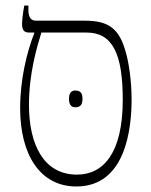

<svg xmlns="http://www.w3.org/2000/svg" viewBox="-20 -667 549 696"><path d="M257 9C437 9 457 -204 457 -306C457 -371 448 -442 432 -491C408 -568 367 -592 288 -592H110C92 -592 83 -605 83 -630V-647H68C63 -620 60 -594 60 -579C60 -559 67 -549 85 -549H104V-546C78 -480 53 -380 53 -275C53 -108 124 9 257 9ZM85 -287C85 -401 114 -497 130 -549H294C388 -549 425 -472 425 -305C425 -114 356 -34 259 -34C137 -34 85 -145 85 -287ZM230 -309C230 -291 236 -278 253 -278C274 -278 279 -291 279 -309C279 -326 274 -339 253 -339C236 -339 230 -326 230 -309Z"/></svg>

Font: Noto Serif Hebrew SemiCondensed ExtraLight
Style: Regular
Weight: 200
Width: 4
Designer: Monotype Design Team
Foundry: Monotype Imaging Inc.
Version: Version 2.004